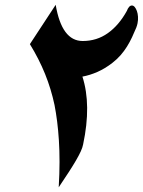

<svg xmlns="http://www.w3.org/2000/svg" viewBox="-20 -732 597 803"><path d="M549.8 -616.2Q541.5 -596.2 532.2 -576.2Q522.9 -556.2 511.2 -537.4Q499.5 -518.6 484.4 -501.2Q469.2 -483.9 449.7 -468.8Q419.4 -445.3 387.9 -431.4Q356.4 -417.5 324.7 -411.6Q362.8 -293.5 327.6 -127.9Q325.2 -115.2 317.9 -99.1Q310.5 -83 298.1 -61.5Q285.6 -40 267.6 -12.2Q249.5 15.6 225.6 51.3Q229 -5.9 229 -54.4Q229 -103 226.3 -145Q223.6 -187 219 -223.6Q214.4 -260.3 208 -293Q193.8 -359.9 168.5 -422.6Q143.1 -485.4 105 -547.4L212.9 -711.9Q238.3 -560.5 325.7 -560.5Q384.8 -560.5 430.9 -593.3Q477.1 -626 510.3 -686Q519 -709 531.7 -709Q538.1 -709 543.5 -702.6Q548.8 -696.3 552.5 -686Q556.2 -675.8 557.1 -662.4Q558.1 -648.9 555.2 -634.3Q554.2 -630.4 553 -625.7Q551.8 -621.1 549.8 -616.2Z"/></svg>

Font: XB Khoramshahr
Style: Bold Italic
Weight: 700
Italic angle: -12°
Designer: Behnam
Foundry: Irmug
Version: Version 8.005 2009